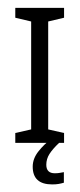

<svg xmlns="http://www.w3.org/2000/svg" viewBox="-20 -369 206 496"><path d="M145.5 0H19.5V-25.4L60.5 -34.7V-313.5L19.5 -323.2V-348.6H145.5V-323.2L104.5 -313.5V-34.7L145.5 -25.4ZM99.6 56.6Q99.6 78.6 121.6 78.6Q129.9 78.6 135.5 77.4Q141.1 76.2 145 75.7V103Q138.2 105 131.3 106.2Q124.5 107.4 114.7 107.4Q64.5 107.4 64.5 61.5Q64.5 40.5 79.6 21.7Q94.7 2.9 109.4 -7.3L132.8 0Q116.2 15.6 107.9 28.6Q99.6 41.5 99.6 56.6Z"/></svg>

Font: NotoSansOldHungarianUI
Style: Regular
Weight: 400
Designer: Monotype Design Team
Foundry: Monotype Imaging Inc.
Version: Version 1001.000; ttfautohint (v1.8.4.7-5d5b)